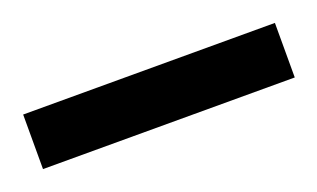

<svg xmlns="http://www.w3.org/2000/svg" viewBox="-28 -775 355 215"><g transform="rotate(-20 150.0 -667.5)"><path d="M0 -635V-700H300V-635Z"/></g></svg>

Font: Archivo SemiBold
Style: Regular
Weight: 400
Version: Version 2.001